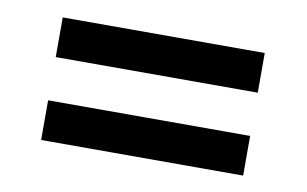

<svg xmlns="http://www.w3.org/2000/svg" viewBox="-40 -502 602 377"><g transform="rotate(10 260.5 -313.0)"><path d="M59 -355.6H461.8V-434.7H59ZM59 -190.3H461.8V-269.4H59Z"/></g></svg>

Font: Afacad Medium
Style: Regular
Weight: 500
Designer: Kristian Moeller
Foundry: Dicotype
Version: Version 1.000